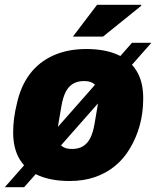

<svg xmlns="http://www.w3.org/2000/svg" viewBox="-32 -745 653 803"><path d="M259 12Q185 12 132 -10Q79 -32 51 -77.5Q23 -123 23 -192Q23 -221 27 -251Q31 -281 38 -309Q54 -384 92.5 -435Q131 -486 191 -513Q251 -540 329 -540Q404 -540 457 -517.5Q510 -495 538.5 -449.5Q567 -404 567 -334Q567 -272 552 -219Q537 -166 510 -122Q485 -80 448 -50Q411 -20 364 -4Q317 12 259 12ZM269 -122Q297 -122 315.5 -133.5Q334 -145 345.5 -167.5Q357 -190 363 -225Q371 -272 375 -295Q379 -318 380 -328Q381 -338 381 -344Q381 -364 374.5 -377.5Q368 -391 354.5 -398.5Q341 -406 319 -406Q292 -406 273 -394.5Q254 -383 242.5 -360Q231 -337 225 -302Q217 -255 213 -232Q209 -209 208 -199Q207 -189 207 -184Q207 -164 213.5 -150.5Q220 -137 233.5 -129.5Q247 -122 269 -122ZM-12 38 520 -566H601L69 38ZM273 -592 374 -725H558L559 -721L399 -592Z"/></svg>

Font: Archivo SemiCondensed Black
Style: Italic
Weight: 900
Width: 4
Italic angle: -10°
Designer: Hector Gatti
Foundry: Omnibus-Type
Version: Version 2.001